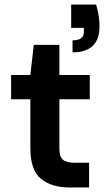

<svg xmlns="http://www.w3.org/2000/svg" viewBox="-20 -827 461 847"><path d="M300 -596V-649Q350 -649 350 -686V-704H294V-807H404Q412 -779 415.5 -757Q419 -735 419 -711Q419 -596 300 -596ZM286 0Q208 0 161 -38Q114 -76 114 -173V-389H29V-496H114L129 -629H242V-496H376V-389H242V-172Q242 -136 257.5 -122.5Q273 -109 311 -109H373V0Z"/></svg>

Font: DeepMind Sans
Style: Bold
Weight: 700
Designer: Jonny Pinhorn / Modifications: Colophon Foundry
Foundry: Colophon Foundry
Version: Version 1.002; ttfautohint (v1.8.2)